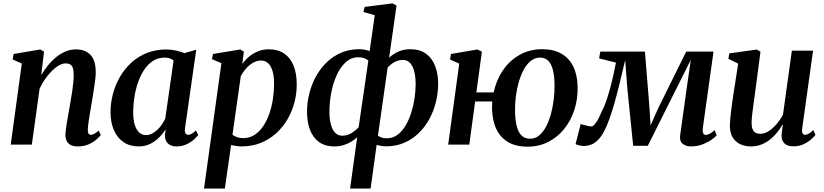

<svg xmlns="http://www.w3.org/2000/svg" viewBox="-20 -836 4766 1110"><path d="M218.5 -402Q236 -431.5 257.5 -458.2Q279 -485 304.8 -505.8Q330.5 -526.5 359.2 -538.5Q388 -550.5 419 -550.5Q472.5 -550.5 503 -519Q533.5 -487.5 533.5 -418Q533.5 -398 529.8 -368Q526 -338 520.5 -305.2Q515 -272.5 510.5 -244Q506 -217.5 501 -188.2Q496 -159 492.2 -132.2Q488.5 -105.5 487.5 -86.5Q487.5 -69.5 492.2 -63Q497 -56.5 504 -56.5Q513 -56.5 524 -62Q535 -67.5 550.5 -81L562.5 -55Q555.5 -45.5 538 -30Q520.5 -14.5 493.2 -2Q466 10.5 430 10.5Q404 10.5 388.2 2Q372.5 -6.5 365.2 -21.8Q358 -37 358 -57Q358.5 -69.5 360.8 -88Q363 -106.5 367 -129.2Q371 -152 375 -175.5Q379 -199 383 -221Q386.5 -243 390.8 -267.2Q395 -291.5 398.5 -315.5Q402 -339.5 404 -361.5Q406 -383.5 406 -402Q406 -427.5 401.2 -442.2Q396.5 -457 386.5 -463.2Q376.5 -469.5 359.5 -469.5Q341 -469.5 320.2 -457.5Q299.5 -445.5 279 -425Q258.5 -404.5 240.2 -378.2Q222 -352 209 -323.5L164 0H42L106 -468.5L53 -492.5L59 -524L213 -550L234.5 -537.5Z M1049.5 -94Q1046.5 -73 1052.2 -64.8Q1058 -56.5 1068 -56.5Q1077 -56.5 1087.8 -62.5Q1098.5 -68.5 1113 -82L1126 -55.5Q1119 -45.5 1101.8 -29.8Q1084.5 -14 1058.8 -1.8Q1033 10.5 1000.5 10.5Q968 10.5 950.2 -7.2Q932.5 -25 933.5 -57L938 -88.5Q923 -64.5 900.5 -41.8Q878 -19 848.2 -4.2Q818.5 10.5 782 10.5Q730 10.5 693.5 -14.8Q657 -40 638 -84.8Q619 -129.5 619 -187.5Q619 -240.5 632.8 -292.8Q646.5 -345 673.2 -391.2Q700 -437.5 739 -473.5Q778 -509.5 829.2 -529.8Q880.5 -550 942.5 -550Q969.5 -550 997.2 -543.8Q1025 -537.5 1046.5 -529L1114.5 -548.5ZM983.5 -486Q974.5 -494 961.8 -498.5Q949 -503 932.5 -503Q894 -503 864.5 -484Q835 -465 813.2 -432.2Q791.5 -399.5 777.5 -358.5Q763.5 -317.5 756.8 -273.2Q750 -229 750 -187Q750 -142.5 759.5 -113Q769 -83.5 785.5 -69.2Q802 -55 823.5 -55Q841.5 -55 857.8 -63Q874 -71 888.5 -84.5Q903 -98 915 -115Q927 -132 935.5 -150.5Z M1159.5 254 1260 -471 1205.5 -494 1211.5 -524 1369 -550 1390 -537.5 1380.5 -465.5Q1396.5 -489 1419.5 -508.2Q1442.5 -527.5 1471.5 -539.2Q1500.5 -551 1533.5 -551Q1586.5 -551 1622.5 -526.8Q1658.5 -502.5 1677 -457Q1695.5 -411.5 1695.5 -347.5Q1695.5 -294 1681.8 -242.2Q1668 -190.5 1641 -144.8Q1614 -99 1575.2 -64.2Q1536.5 -29.5 1486.5 -9.5Q1436.5 10.5 1376 10.5Q1361.5 10.5 1346 8Q1330.5 5.5 1316 2.5L1280 254ZM1324 -57Q1335.5 -48 1350.8 -42.8Q1366 -37.5 1386 -37.5Q1423 -37.5 1452 -56.5Q1481 -75.5 1502.2 -107.5Q1523.5 -139.5 1537.5 -180.2Q1551.5 -221 1558 -265.2Q1564.5 -309.5 1564.5 -352Q1564.5 -393 1556.2 -423Q1548 -453 1531.2 -469.5Q1514.5 -486 1489 -486Q1464.5 -486 1441.8 -472.5Q1419 -459 1401 -438.2Q1383 -417.5 1372 -395.5Z M2004 254 2045 -43Q2031.5 -29.5 2011.5 -17.2Q1991.5 -5 1966.8 2.8Q1942 10.5 1913.5 10.5Q1858 10.5 1823 -16Q1788 -42.5 1771.5 -87.2Q1755 -132 1755 -188Q1755 -242.5 1768.2 -295.5Q1781.5 -348.5 1807 -394.8Q1832.5 -441 1869.2 -476.2Q1906 -511.5 1953 -531.5Q2000 -551.5 2057 -551.5Q2074 -551.5 2089 -548.5Q2104 -545.5 2117 -540.5L2146.5 -748L2081 -766.5L2088 -796L2249.5 -816.5L2272.5 -804L2229.5 -502Q2250.5 -522.5 2281.5 -537Q2312.5 -551.5 2352 -551.5Q2406.5 -551.5 2442 -526Q2477.5 -500.5 2495.2 -455.8Q2513 -411 2513 -352Q2513 -298.5 2500 -246Q2487 -193.5 2462 -147.5Q2437 -101.5 2400.2 -66Q2363.5 -30.5 2316.2 -10.2Q2269 10 2211.5 10Q2197.5 10 2183.5 7.5Q2169.5 5 2157.5 1L2122.5 254ZM2053.5 -101 2109.5 -485.5Q2098 -496 2083.5 -500.5Q2069 -505 2051.5 -505Q2010 -505 1978.5 -476Q1947 -447 1926 -400.2Q1905 -353.5 1894.8 -298.5Q1884.5 -243.5 1884.5 -190.5Q1884.5 -146 1893.2 -115Q1902 -84 1918.5 -67.8Q1935 -51.5 1958 -51.5Q1988 -51.5 2013.2 -67.2Q2038.5 -83 2053.5 -101ZM2221 -445.5 2165 -52Q2176 -43.5 2188.8 -40Q2201.5 -36.5 2216.5 -36.5Q2250.5 -36.5 2277.2 -56Q2304 -75.5 2324 -108.8Q2344 -142 2357 -183Q2370 -224 2376.5 -267.2Q2383 -310.5 2383 -350Q2383 -415.5 2364 -452.5Q2345 -489.5 2309.5 -489.5Q2283 -489.5 2260.2 -476.8Q2237.5 -464 2221 -445.5Z M2734 -302H2834Q2849 -372.5 2887.2 -429Q2925.5 -485.5 2983.5 -518.5Q3041.5 -551.5 3115 -551.5Q3181 -551.5 3226 -525.5Q3271 -499.5 3294.8 -450.2Q3318.5 -401 3319.5 -331Q3320.5 -262.5 3300.5 -200.8Q3280.5 -139 3242.2 -91.2Q3204 -43.5 3150 -15.8Q3096 12 3029 12Q2963 12 2918 -14.2Q2873 -40.5 2849.5 -89.8Q2826 -139 2824.5 -208.5Q2824.5 -219 2825 -229.2Q2825.5 -239.5 2826 -249.5H2727L2693 0H2571L2635 -468L2581.5 -492.5L2587.5 -524L2739.5 -550L2766 -537.5ZM3102 -503Q3072.5 -503 3048.8 -484Q3025 -465 3007.8 -433Q2990.5 -401 2979 -361Q2967.5 -321 2962.2 -278Q2957 -235 2957.5 -195.5Q2958.5 -140 2968 -104.2Q2977.5 -68.5 2996.8 -51.2Q3016 -34 3045 -34Q3074.5 -34 3097.2 -53Q3120 -72 3137 -104.2Q3154 -136.5 3165 -176.8Q3176 -217 3181.2 -260.5Q3186.5 -304 3186 -345Q3185.5 -398.5 3176 -433.5Q3166.5 -468.5 3148.2 -485.8Q3130 -503 3102 -503Z M3974.5 10.5Q3944.5 10.5 3925.8 -5.5Q3907 -21.5 3912.5 -56.5L3950.5 -329L3973.5 -489.5L3896.5 -336L3725 7H3640.5L3606.5 -327.5L3594.5 -489Q3578 -418 3562.5 -355Q3547 -292 3532 -239Q3517 -186 3501.5 -143.8Q3486 -101.5 3470 -72Q3448.5 -32.5 3420.2 -12.2Q3392 8 3354.5 8Q3346.5 8 3336.5 6Q3326.5 4 3318.2 1.5Q3310 -1 3307.5 -3.5L3337.5 -120Q3341.5 -117.5 3353.5 -114Q3365.5 -110.5 3378.8 -107.8Q3392 -105 3398.5 -105Q3406 -105 3413.8 -112.8Q3421.5 -120.5 3429.8 -133.2Q3438 -146 3445.5 -162Q3453 -178 3460 -194Q3472.5 -216.5 3484.2 -250.5Q3496 -284.5 3506.8 -324.2Q3517.5 -364 3526.2 -403Q3535 -442 3541 -474L3443.5 -498.5L3450.5 -537.5H3708.5L3735 -210L3741 -111L3785 -210L3947 -537.5H4105L4043.5 -98Q4041.5 -85 4042.8 -75.5Q4044 -66 4048.2 -61Q4052.5 -56 4060 -56Q4071.5 -56 4085 -63.8Q4098.5 -71.5 4111 -83.5L4123.5 -53.5Q4116 -44.5 4094.8 -29.2Q4073.5 -14 4042.5 -1.8Q4011.5 10.5 3974.5 10.5Z M4320.5 10.5Q4288 10.5 4260.5 -2Q4233 -14.5 4216.5 -40.8Q4200 -67 4199.5 -109Q4199.5 -125 4201.5 -146.8Q4203.5 -168.5 4206.5 -193Q4209.5 -217.5 4212.8 -241.2Q4216 -265 4219 -284.5L4247.5 -468L4191 -496L4196.5 -527.5L4355.5 -549.5L4376.5 -537L4343.5 -286Q4340.5 -266 4337.5 -243.5Q4334.5 -221 4331.8 -199.8Q4329 -178.5 4327 -160.2Q4325 -142 4325 -129.5Q4325 -105 4330.5 -90.2Q4336 -75.5 4347.5 -69Q4359 -62.5 4376 -62.5Q4400 -62.5 4424 -78Q4448 -93.5 4469.5 -118.5Q4491 -143.5 4506.5 -172L4558 -543H4680.5L4617.5 -92Q4615 -74 4620 -65.2Q4625 -56.5 4634.5 -56.5Q4643.5 -56.5 4654.8 -62.8Q4666 -69 4682 -83.5L4694.5 -57Q4687 -46 4669.2 -30.2Q4651.5 -14.5 4625.5 -2.2Q4599.5 10 4568 10Q4532.5 10 4515.8 -6.2Q4499 -22.5 4498.5 -48.5Q4498 -52 4498.8 -59.5Q4499.5 -67 4500.8 -76.8Q4502 -86.5 4503.2 -96.5Q4504.5 -106.5 4506 -114.5L4504 -115.5Q4490 -91.5 4471.8 -69Q4453.5 -46.5 4430.8 -28.5Q4408 -10.5 4380.5 0Q4353 10.5 4320.5 10.5Z"/></svg>

Font: Merriweather 60pt SemiBold
Style: Italic
Weight: 600
Italic angle: -7.8°
Version: Version 2.101